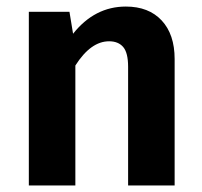

<svg xmlns="http://www.w3.org/2000/svg" viewBox="-20 -566 615 586"><path d="M364 -546Q434 -546 473.5 -503.5Q513 -461 513 -386V0H371V-362Q371 -405 356 -422.5Q341 -440 313 -440Q257 -440 210 -366V0H68V-530H192L203 -463Q269 -546 364 -546Z"/></svg>

Font: Fira Sans SemiBold
Style: Regular
Weight: 600
Designer: bBox Type GmbH & Carrois Corporate GbR & Edenspiekermann AG
Foundry: bBox Type GmbH & Carrois Corporate GbR & Edenspiekermann AG
Version: Version 4.301;PS 004.301;hotconv 1.0.88;makeotf.lib2.5.64775